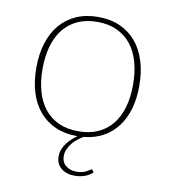

<svg xmlns="http://www.w3.org/2000/svg" viewBox="-77 -567 709 804"><g transform="rotate(10 277.0 -165.0)"><path d="M359.5 133Q363 133 364.5 135.5L369.5 144Q356.5 157 336.2 164Q316 171 294 171Q259 171 236.5 153Q214 135 214 101.5Q214 86.5 219.5 72.5Q225 58.5 234 46.5Q243 34.5 254.2 24.2Q265.5 14 277 6H276.5Q224 6 183.2 -11.8Q142.5 -29.5 114.5 -62.5Q86.5 -95.5 72 -142.2Q57.5 -189 57.5 -246.5Q57.5 -304 72 -351Q86.5 -398 114.5 -431.2Q142.5 -464.5 183.2 -482.8Q224 -501 276.5 -501Q329 -501 369.8 -482.8Q410.5 -464.5 438.5 -431.2Q466.5 -398 481 -351Q495.5 -304 495.5 -246.5Q495.5 -192.5 482.8 -148.2Q470 -104 445.2 -71.5Q420.5 -39 384.8 -19.5Q349 0 302.5 4.5Q292.5 10.5 280.5 19.5Q268.5 28.5 258.5 40.2Q248.5 52 241.8 66.5Q235 81 235 97.5Q235 123.5 253 138.2Q271 153 298 153Q313.5 153 324 150Q334.5 147 341.5 143.2Q348.5 139.5 352.8 136.2Q357 133 359.5 133ZM276.5 -15Q324.5 -15 360.5 -31.5Q396.5 -48 420.8 -78.5Q445 -109 457 -151.5Q469 -194 469 -246.5Q469 -299 457 -342Q445 -385 420.8 -415.8Q396.5 -446.5 360.5 -463.2Q324.5 -480 276.5 -480Q228.5 -480 192.5 -463.2Q156.5 -446.5 132.2 -415.8Q108 -385 96 -342Q84 -299 84 -246.5Q84 -194 96 -151.5Q108 -109 132.2 -78.5Q156.5 -48 192.5 -31.5Q228.5 -15 276.5 -15Z"/></g></svg>

Font: Lato Thin
Style: Regular
Weight: 200
Designer: Lukasz Dziedzic
Foundry: tyPoland Lukasz Dziedzic
Version: Version 2.007; 2014-02-27